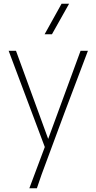

<svg xmlns="http://www.w3.org/2000/svg" viewBox="-20 -800 508 1020"><path d="M176 200H136L218 -19L26 -530H65L236 -62L408 -530H447Q384 -365 323 -202Q262 -39 201 127ZM256 -618H217L307 -780H347Z"/></svg>

Font: Tanohe Sans ExtraLight
Style: Regular
Weight: 250
Designer: Village Type and Design LLC & Cristiano Sobral
Foundry: Cooper Hewitt Smithsonian Design Museum
Version: Version 1.00;September 29, 2021;FontCreator 13.0.0.2655 64-b